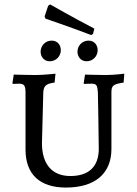

<svg xmlns="http://www.w3.org/2000/svg" viewBox="-20 -836 615 865"><path d="M391 -678 399 -683 405 -707C311 -756 206 -816 206 -816L197 -810L181 -762L185 -752C185 -752 286 -718 391 -678ZM204 -560C233 -560 254 -583 254 -610C254 -632 240 -653 213 -653C184 -653 163 -630 163 -603C163 -582 177 -560 204 -560ZM370 -560C399 -560 420 -583 420 -610C420 -632 406 -653 379 -653C350 -653 329 -630 329 -603C329 -582 343 -560 370 -560ZM277 9C408 9 482 -54 482 -165V-421C482 -451 491 -457 537 -464L540 -504C540 -504 493 -498 456 -498C425 -498 363 -500 363 -500L357 -461L358 -458L392 -459C415 -459 419 -452 421 -417C421 -417 425 -219 425 -166C425 -86 381 -43 297 -43C214 -43 169 -97 169 -191L175 -420C177 -449 187 -459 226 -464L230 -504C230 -504 176 -498 141 -498C106 -498 42 -500 42 -500L36 -461L38 -458C38 -458 56 -459 65 -459C89 -459 95 -451 95 -417V-162C95 -51 159 9 277 9Z"/></svg>

Font: Alegreya SC
Style: Regular
Weight: 400
Designer: Juan Pablo del Peral
Foundry: Huerta Tipografica
Version: Version 2.007;PS 002.007;hotconv 1.0.88;makeotf.lib2.5.64775